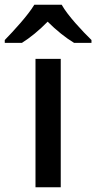

<svg xmlns="http://www.w3.org/2000/svg" viewBox="-66 -786 404 806"><path d="M193 -766H78C51 -721 -9 -656 -46 -618V-606H26C61 -628 99 -659 134 -695C170 -659 210 -627 245 -606H318V-618C280 -655 218 -721 193 -766ZM189 0V-539H83V0Z"/></svg>

Font: Noto Sans Gujarati Medium
Style: Regular
Weight: 500
Designer: Jelle Bosma - Monotype Design Team, Universal Thirst
Foundry: Monotype Imaging Inc.
Version: Version 2.106